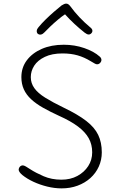

<svg xmlns="http://www.w3.org/2000/svg" viewBox="-20 -1021 670 1060"><path d="M530 -709Q535 -705 537.5 -700Q540 -695 540 -690Q540 -684 536.5 -678.5Q533 -673 528 -669.5Q523 -666 516 -666Q510 -666 502.5 -670.5Q495 -675 481 -683Q445 -705 408 -715.5Q371 -726 325 -726Q267 -726 227.5 -707Q188 -688 169 -658.5Q150 -629 150 -595Q150 -562 169.5 -534.5Q189 -507 230 -481.5Q271 -456 333 -426Q410 -389 456 -353.5Q502 -318 522 -276.5Q542 -235 542 -180Q542 -138 525.5 -101.5Q509 -65 479 -38Q449 -11 408.5 4Q368 19 320 19Q281 19 240.5 9Q200 -1 164.5 -17.5Q129 -34 103 -55Q83 -72 83 -85Q84 -92 87 -97Q90 -102 95 -105Q100 -108 106 -108Q112 -108 122.5 -102Q133 -96 148 -86Q177 -67 221 -48Q265 -29 319 -29Q369 -29 407 -49.5Q445 -70 467 -104Q489 -138 489 -180Q489 -223 470 -257.5Q451 -292 410.5 -322.5Q370 -353 305 -382Q257 -404 218 -426Q179 -448 152 -473Q125 -498 111.5 -528Q98 -558 98 -595Q98 -648 128 -688Q158 -728 210.5 -751Q263 -774 332 -774Q392 -774 445.5 -755.5Q499 -737 530 -709ZM226 -843Q217 -833 207 -830.5Q197 -828 188 -835Q182 -842 183 -851.5Q184 -861 192 -870Q209 -891 231.5 -913Q254 -935 277.5 -955.5Q301 -976 320 -991Q327 -995 333 -998Q339 -1001 345 -1001Q352 -1001 357 -997.5Q362 -994 367 -988Q391 -955 419 -925.5Q447 -896 477 -871Q489 -862 490 -853Q491 -844 484 -837Q477 -830 468.5 -830.5Q460 -831 447 -841Q418 -864 391 -889Q364 -914 339 -942Q322 -931 300 -912.5Q278 -894 258 -875Q238 -856 226 -843Z"/></svg>

Font: Playpen Sans ExtraLight
Style: Regular
Weight: 250
Designer: Laura Meseguer, Veronika Burian, José Scaglione
Foundry: TypeTogether
Version: Version 1.001